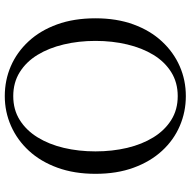

<svg xmlns="http://www.w3.org/2000/svg" viewBox="-17 -768 801 807"><g transform="rotate(-90 383.5 -364.5)"><path d="M383 16.1Q316.9 16.1 257.7 -9.3Q198.4 -34.7 153.2 -83.8Q107.9 -132.9 82.2 -203.3Q56.4 -273.6 56.4 -363.7Q56.4 -452.8 82.2 -523.6Q107.9 -594.3 153.2 -643.4Q198.4 -692.5 257.7 -718.7Q316.9 -744.9 383 -744.9Q450 -744.9 508.8 -719.5Q567.6 -694.1 613.1 -645Q658.7 -595.9 684.4 -525.1Q710.1 -454.4 710.1 -363.7Q710.1 -274.6 684.4 -204.2Q658.7 -133.7 613.1 -84.6Q567.6 -35.5 508.8 -9.7Q450 16.1 383 16.1ZM383 -18Q440.1 -18 483.7 -45.3Q527.4 -72.6 556.4 -120.2Q585.4 -167.8 600.2 -230.4Q615.1 -293.1 615.1 -363.7Q615.1 -434.4 600.2 -496.9Q585.4 -559.5 556.4 -607.1Q527.4 -654.7 483.7 -682Q440.1 -709.3 383 -709.3Q325.9 -709.3 282.6 -682Q239.2 -654.7 209.8 -607.1Q180.4 -559.5 165.5 -496.9Q150.7 -434.4 150.7 -363.7Q150.7 -293.1 165.5 -230.4Q180.4 -167.8 209.8 -120.2Q239.2 -72.6 282.6 -45.3Q325.9 -18 383 -18Z"/></g></svg>

Font: Noto Serif HK
Style: Regular
Weight: 200
Designer: Ryoko NISHIZUKA 西塚涼子 (kana & ideographs); Frank Grießhammer (Latin, Greek & Cyrillic); Wenlong ZHANG 张文龙 (bopomofo); San
Foundry: Adobe
Version: Version 2.001;hotconv 1.1.0;makeotfexe 2.6.0